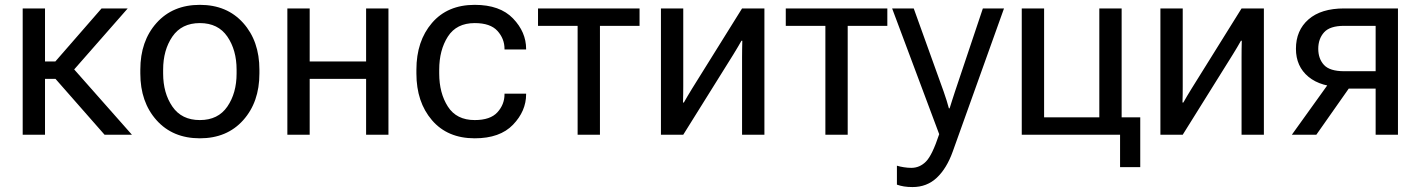

<svg xmlns="http://www.w3.org/2000/svg" viewBox="-20 -548 5779 781"><path d="M405.3 0 200.7 -232.9 256.3 -294.4 516.6 0ZM117.7 -297.9H205.1L393.1 -513.7H499.5L248 -227.1H117.7ZM163.1 -513.7V0H72.3V-513.7Z M550.8 -249V-264.6Q550.8 -380.9 616.7 -454.6Q682.6 -528.3 793 -528.3Q903.3 -528.3 969.2 -454.6Q1035.2 -380.9 1035.2 -264.6V-249Q1035.2 -132.8 969.2 -59.1Q903.3 14.6 793 14.6Q682.6 14.6 616.7 -59.1Q550.8 -132.8 550.8 -249ZM643.6 -264.6V-249Q643.6 -169.4 681.2 -114.5Q718.8 -59.6 793 -59.6Q867.2 -59.6 904.8 -114.5Q942.4 -169.4 942.4 -249V-264.6Q942.4 -344.2 904.8 -399.2Q867.2 -454.1 793 -454.1Q718.8 -454.1 681.2 -399.2Q643.6 -344.2 643.6 -264.6Z M1148.9 -513.7H1239.7V-297.9H1469.2V-513.7H1560.1V0H1469.2V-227.1H1239.7V0H1148.9Z M1673.8 -249V-264.6Q1673.8 -380.9 1737.1 -454.6Q1800.3 -528.3 1911.1 -528.3Q2013.7 -528.3 2066.9 -472.9Q2120.1 -417.5 2120.1 -349.1V-346.7H2032.2V-349.1Q2032.2 -390.6 2003.4 -422.4Q1974.6 -454.1 1911.1 -454.1Q1836.9 -454.1 1801.8 -399.2Q1766.6 -344.2 1766.6 -264.6V-249Q1766.6 -169.4 1801.8 -114.5Q1836.9 -59.6 1911.1 -59.6Q1974.6 -59.6 2003.4 -91.3Q2032.2 -123 2032.2 -164.6V-167H2120.1V-164.6Q2120.1 -96.2 2066.9 -40.8Q2013.7 14.6 1911.1 14.6Q1800.3 14.6 1737.1 -59.1Q1673.8 -132.8 1673.8 -249Z M2168.5 -442.9V-513.7H2581.5V-442.9H2420.4V0H2329.6V-442.9Z M2668.5 0V-513.7H2759.3V-196.8Q2759.3 -182.1 2759 -163.8Q2758.8 -145.5 2758.3 -130.9H2761.7Q2768.6 -143.1 2777.1 -157.5Q2785.6 -171.9 2794.9 -187L2998.5 -513.7H3089.4V0H2998.5V-316.4Q2998.5 -331.1 2998.8 -349.4Q2999 -367.7 2999.5 -382.3H2996.1Q2989.3 -370.1 2980.7 -355.7Q2972.2 -341.3 2962.9 -326.2L2759.3 0Z M3176.3 -442.9V-513.7H3589.4V-442.9H3428.2V0H3337.4V-442.9Z M3628.4 203.1V126Q3641.1 129.9 3656.7 132.3Q3672.4 134.8 3687 134.8Q3721.2 134.8 3746.6 109.1Q3772 83.5 3800.3 -2V-2.4L3608.9 -513.7H3696.8L3818.4 -175.8Q3825.2 -156.2 3830.6 -139.2Q3835.9 -122.1 3839.8 -107.4H3842.8Q3847.2 -122.1 3852.8 -139.2Q3858.4 -156.2 3864.7 -175.8L3978 -513.7H4064L3855.5 68.4Q3831.1 136.7 3790.8 174.8Q3750.5 212.9 3691.9 212.9Q3672.4 212.9 3657.2 210.4Q3642.1 208 3628.4 203.1Z M4536.1 131.8V0H4136.2V-513.7H4227.1V-70.8H4451.7V-513.7H4542.5V-70.8H4618.2V131.8Z M4700.2 0V-513.7H4791V-196.8Q4791 -182.1 4790.8 -163.8Q4790.5 -145.5 4790 -130.9H4793.5Q4800.3 -143.1 4808.8 -157.5Q4817.4 -171.9 4826.7 -187L5030.3 -513.7H5121.1V0H5030.3V-316.4Q5030.3 -331.1 5030.5 -349.4Q5030.8 -367.7 5031.2 -382.3H5027.8Q5021 -370.1 5012.5 -355.7Q5003.9 -341.3 4994.6 -326.2L4791 0Z M5334.5 0H5234.9L5394 -221.7L5484.4 -213.4ZM5575.7 0V-187.5H5456.5L5447.8 -193.4Q5353.5 -193.4 5302.5 -235.6Q5251.5 -277.8 5251.5 -349.6Q5251.5 -424.3 5302.5 -469Q5353.5 -513.7 5447.8 -513.7H5666.5V0ZM5447.8 -258.3H5575.7V-442.9H5447.8Q5389.6 -442.9 5366 -416.5Q5342.3 -390.1 5342.3 -349.6Q5342.3 -309.1 5365.7 -283.7Q5389.2 -258.3 5447.8 -258.3Z"/></svg>

Font: RobotoFlex
Style: Regular
Weight: 400
Designer: Berlow after Robertson
Foundry: Google
Version: Version 2.136